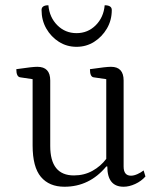

<svg xmlns="http://www.w3.org/2000/svg" viewBox="-20 -698 603 730"><path d="M225 12Q167 12 135.5 -25.5Q104 -63 104 -145V-397L57 -404Q42 -406 42 -435Q77 -440 94.5 -442Q112 -444 122 -444Q171 -444 171 -392V-143Q171 -31 261 -31Q300 -31 331.5 -48.5Q363 -66 384 -94V-397L336 -404Q322 -406 322 -435Q357 -440 374.5 -442Q392 -444 402 -444Q450 -444 450 -392V-65Q450 -30 478 -30Q489 -30 502.5 -36Q516 -42 526 -50L533 -27Q517 -9 494 1.5Q471 12 450 12Q388 12 388 -65H384Q320 12 225 12ZM271 -520Q234 -520 204 -539Q174 -558 156 -589.5Q138 -621 138 -660Q138 -678 164 -678Q168 -632 198 -602Q228 -572 271 -572Q314 -572 344 -602Q374 -632 378 -678Q405 -678 405 -660Q405 -621 386.5 -589.5Q368 -558 338 -539Q308 -520 271 -520Z"/></svg>

Font: Petrona Light
Style: Regular
Weight: 300
Designer: Ringo R. Seeber
Foundry: Ringo R. Seeber
Version: Version 2.001; ttfautohint (v1.8.3)